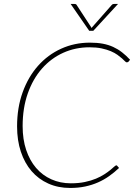

<svg xmlns="http://www.w3.org/2000/svg" viewBox="-20 -922 672 950"><path d="M64.5 0ZM330.5 -15Q369 -15 400 -21.5Q431 -28 454.8 -38Q478.5 -48 496.2 -59.5Q514 -71 526 -81Q538 -91 545.2 -97.5Q552.5 -104 555.5 -104Q557.5 -104 559.5 -102L569 -91Q546 -69 520.2 -50.8Q494.5 -32.5 465 -19.5Q435.5 -6.5 401.2 0.8Q367 8 327 8Q267.5 8 219 -13.8Q170.5 -35.5 136.2 -75.2Q102 -115 83.2 -171.2Q64.5 -227.5 64.5 -296.5Q64.5 -389 92 -465.2Q119.5 -541.5 168 -596.2Q216.5 -651 282.5 -681Q348.5 -711 425 -711Q460.5 -711 488.5 -705.8Q516.5 -700.5 540 -689.8Q563.5 -679 583.8 -663.2Q604 -647.5 623.5 -626.5L616 -617Q612.5 -613.5 607 -613.5Q603.5 -613.5 598.2 -619Q593 -624.5 583.8 -632.8Q574.5 -641 561 -650.8Q547.5 -660.5 528 -668.8Q508.5 -677 482.8 -682.5Q457 -688 423 -688Q353 -688 292.8 -660.8Q232.5 -633.5 187.8 -582.8Q143 -532 117.5 -459.8Q92 -387.5 92 -298Q92 -232.5 109.5 -180.2Q127 -128 158.5 -91.2Q190 -54.5 234 -34.8Q278 -15 330.5 -15ZM329.5 -902.5H348Q350.5 -902.5 354 -901.8Q357.5 -901 359.5 -897L431 -787.5L433 -783.5L436 -787.5L532.5 -897Q536 -901 539.5 -901.8Q543 -902.5 545.5 -902.5H564L441.5 -769.5H421.5Z"/></svg>

Font: Lato Thin
Style: Italic
Weight: 200
Italic angle: -7°
Designer: Lukasz Dziedzic
Foundry: tyPoland Lukasz Dziedzic
Version: Version 2.007; 2014-02-27